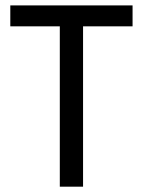

<svg xmlns="http://www.w3.org/2000/svg" viewBox="-20 -701 537 721"><path d="M291.9 -602.1V0H204.6V-602.1H18.7V-680.7H477.8V-602.1Z"/></svg>

Font: Puralecka Narrow
Style: Regular
Weight: 400
Designer: Hector Gatti, Marcela Romero, Pablo Cosgaya and Nicolas Silva
Version: Version 1.004;PS 001.004;hotconv 1.0.70;makeotf.lib2.5.58329